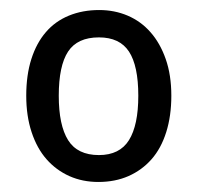

<svg xmlns="http://www.w3.org/2000/svg" viewBox="-20 -742 390 379"><path d="M318.2 -553Q318.2 -513.1 308.1 -481.1Q298 -449 279 -427.5Q260.1 -406.1 233.6 -394.4Q207.1 -382.8 174.2 -382.8Q142.9 -382.8 116.9 -394.4Q90.9 -406.1 72 -427.5Q53 -449 42.4 -481.1Q31.8 -513.1 31.8 -553Q31.8 -593.9 41.9 -625.5Q52 -657.1 70.5 -678.5Q88.9 -700 115.9 -711.1Q142.9 -722.2 175.8 -722.2Q206.1 -722.2 232.1 -711.1Q258.1 -700 277 -678.5Q296 -657.1 307.1 -625.5Q318.2 -593.9 318.2 -553ZM96 -553Q96 -494.9 114.4 -465.4Q132.8 -435.9 175.3 -435.9Q216.2 -435.9 234.6 -465.4Q253 -494.9 253 -553Q253 -612.1 234.6 -640.2Q216.2 -668.2 175.3 -668.2Q132.8 -668.2 114.4 -640.2Q96 -612.1 96 -553Z"/></svg>

Font: Myanmar KatKuu
Style: Regular
Weight: 400
Designer: Khon Soe Zaw Thu
Foundry: MPUA
Version: Version 1.00 September 13, 2016, initial release